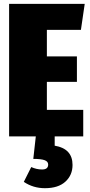

<svg xmlns="http://www.w3.org/2000/svg" viewBox="-20 -716 470 1008"><path d="M226.1 -286.1V-139.2H417V0H267.1V48.8Q360.8 64.5 360.8 149.9Q360.8 203.6 323.2 237.8Q285.6 272 215.8 272Q154.3 272 105 238.8L144 161.1Q171.9 173.8 201.2 173.8Q232.9 173.8 232.9 147.9Q232.9 131.8 214.4 125Q195.8 118.2 154.8 118.2L168 0H27.8V-695.8H424.8L404.8 -559.1H226.1V-419.9H383.8V-286.1Z"/></svg>

Font: Fira Sans Compressed Heavy
Style: Regular
Weight: 900
Width: 1
Designer: Carrois Corporate & Edenspiekermann AG
Foundry: Carrois Corporate GbR & Edenspiekermann AG
Version: Version 4.203;PS 004.203;hotconv 1.0.88;makeotf.lib2.5.64775